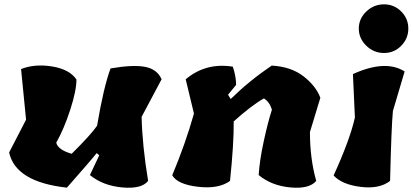

<svg xmlns="http://www.w3.org/2000/svg" viewBox="-20 -864 1900 884"><path d="M100 -313 77 -546Q140 -571 220 -558Q300 -545 332 -498Q332 -447 303.5 -359Q275 -271 239 -207Q247 -174 310 -156Q398 -243 427 -285Q457 -463 489 -549Q594 -567 649 -556Q704 -545 724 -499L632 -326Q635 -194 662 -31Q632 7 543 -1Q454 -9 394 -58L437 -149L425 -159Q406 -134 288 0Q52 -26 22 -162Z M1455 -414 1407 -256Q1407 -133 1436 -31Q1404 7 1317 -1Q1230 -9 1171 -58Q1175 -125 1194.5 -214.5Q1214 -304 1232 -359Q1221 -395 1195 -411Q1137 -378 1056 -305Q1057 -203 1039 -31Q987 7 892 -4Q797 -15 773 -57Q833 -200 873 -341L835 -499Q928 -577 1052 -557Q1067 -512 1067 -473L1030 -428L1042 -408Q1130 -494 1231 -562Q1320 -557 1377 -513Q1434 -469 1455 -414Z M1614 -323 1605 -523Q1755 -591 1843 -535L1789 -353Q1782 -281 1776 -31Q1727 7 1641 -3.5Q1555 -14 1516 -56Q1592 -223 1614 -323ZM1860 -732.5Q1860 -687 1827.5 -653.5Q1795 -620 1748 -620Q1701 -620 1666.5 -653.5Q1632 -687 1632 -732.5Q1632 -778 1666.5 -811Q1701 -844 1748 -844Q1795 -844 1827.5 -811Q1860 -778 1860 -732.5Z"/></svg>

Font: Tillana ExtraBold
Style: Regular
Weight: 800
Designer: Lipi Raval (Devanagari, Latin), Jonny Pinhorn (Latin)
Foundry: Indian Type Foundry
Version: Version 2.003;PS 1.0;hotconv 1.0.79;makeotf.lib2.5.61930; tt